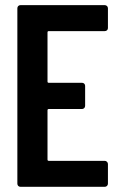

<svg xmlns="http://www.w3.org/2000/svg" viewBox="-20 -720 456 740"><path d="M396 -611.8Q396 -606.9 392.6 -603.5Q389.2 -600.1 383.8 -600.1H168Q163.1 -600.1 163.1 -595.2V-405.8Q163.1 -400.9 168 -400.9H295.9Q301.3 -400.9 304.7 -397.5Q308.1 -394 308.1 -389.2V-312Q308.1 -306.6 304.4 -303.2Q300.8 -299.8 295.9 -299.8H168Q163.1 -299.8 163.1 -294.9V-105Q163.1 -100.1 168 -100.1H383.8Q388.7 -100.1 392.3 -96.4Q396 -92.8 396 -87.9V-12.2Q396 -6.8 392.3 -3.4Q388.7 0 383.8 0H59.1Q53.7 0 50.3 -3.4Q46.9 -6.8 46.9 -12.2V-688Q46.9 -693.4 50.3 -696.8Q53.7 -700.2 59.1 -700.2H383.8Q388.7 -700.2 392.3 -696.8Q396 -693.4 396 -688Z"/></svg>

Font: Barlow Condensed SemiBold
Style: Regular
Weight: 600
Width: 3
Designer: Jeremy Tribby
Foundry: Tribby Type
Version: Version 1.422;hotconv 1.0.109;makeotfexe 2.5.65596